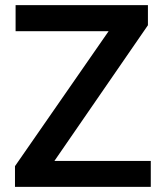

<svg xmlns="http://www.w3.org/2000/svg" viewBox="-20 -731 643 751"><path d="M569.8 -101.6V0H77.6H38.6V-81.1L404.8 -608.9H41V-710.9H511.2H558.6V-632.3L192.9 -101.6Z"/></svg>

Font: Heebo Medium
Style: Regular
Weight: 500
Designer: Oded Ezer
Foundry: Meir Sadan
Version: Version 2.001; ttfautohint (v1.5.14-ce02) -l 8 -r 50 -G 200 